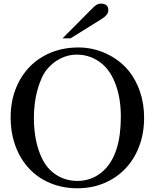

<svg xmlns="http://www.w3.org/2000/svg" viewBox="-20 -1012 845 1048"><path d="M321.3 -802.7 484.4 -966.8Q500 -982.4 509.3 -987.3Q518.6 -992.2 531.2 -992.2Q571.3 -992.2 571.3 -956.1Q571.3 -931.6 536.1 -909.2L365.2 -802.7ZM408.2 -752.9Q487.3 -752.9 559.1 -719.7Q630.9 -686.5 680.7 -627.9Q721.7 -578.1 744.1 -511.7Q766.6 -445.3 766.6 -369.1Q766.6 -284.2 739.7 -213.4Q712.9 -142.6 664.6 -91.8Q616.2 -41 549.3 -12.7Q482.4 15.6 402.3 15.6Q321.3 15.6 253.9 -12.7Q186.5 -41 138.7 -92.3Q90.8 -143.6 64.5 -214.8Q38.1 -286.1 38.1 -372.1Q38.1 -456.1 65.4 -526.4Q92.8 -596.7 141.6 -647Q190.4 -697.3 258.3 -725.1Q326.2 -752.9 408.2 -752.9ZM398.4 -713.9Q352.5 -713.9 310.5 -692.9Q268.6 -671.9 237.3 -634.8Q220.7 -615.2 207.5 -585.9Q194.3 -556.6 184.6 -522Q174.8 -487.3 169.9 -448.2Q165 -409.2 165 -370.1Q165 -269.5 191.4 -191.4Q217.8 -113.3 264.6 -74.2Q323.2 -24.4 403.3 -24.4Q445.3 -24.4 482.9 -40Q520.5 -55.7 548.8 -84Q639.6 -172.9 639.6 -375Q639.6 -471.7 612.8 -546.9Q585.9 -622.1 538.1 -663.1Q476.6 -713.9 398.4 -713.9Z"/></svg>

Font: Jomolhari
Style: Regular
Weight: 400
Designer: Christopher J. Fynn
Foundry: Christopher  J.  Fynn (Karma Drubgy¸ Tenzin).
Version: Version 1.000